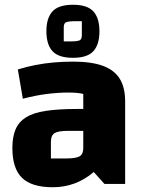

<svg xmlns="http://www.w3.org/2000/svg" viewBox="-20 -773 600 807"><path d="M202 14Q113 14 72.5 -25.5Q32 -65 32 -151Q32 -198 45.5 -229.5Q59 -261 89.5 -280Q120 -299 172.5 -307Q225 -315 303 -315H360V-223H266Q225 -223 209.5 -213.5Q194 -204 194 -177V-107H258Q299 -107 314.5 -116Q330 -125 330 -150V-378Q309 -384 267 -384Q224 -384 176.5 -378Q129 -372 76 -358L55 -481Q90 -492 128 -499.5Q166 -507 206 -510.5Q246 -514 287 -514Q364 -514 412 -496.5Q460 -479 483 -442.5Q506 -406 506 -347V0H419L374 -50Q299 14 202 14ZM287 -530Q226 -530 200.5 -558Q175 -586 175 -642Q175 -697 200.5 -725Q226 -753 287 -753Q347 -753 372.5 -725Q398 -697 398 -641Q398 -586 372.5 -558Q347 -530 287 -530ZM248 -599H282Q301 -599 312.5 -602.5Q324 -606 324 -625V-684H293Q273 -684 260.5 -680.5Q248 -677 248 -659Z"/></svg>

Font: Changa
Style: Bold
Weight: 700
Designer: Eduardo Rodriguez Tunni
Foundry: Eduardo Rodriguez Tunni
Version: Version 3.002; ttfautohint (v1.8.2)